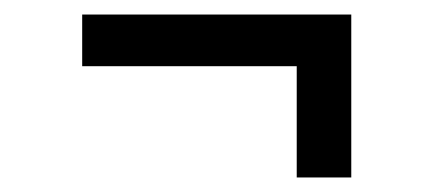

<svg xmlns="http://www.w3.org/2000/svg" viewBox="-20 -398 595 264"><path d="M388 -348 426 -307H93V-378H463V-154H388Z"/></svg>

Font: Roboto Serif 28pt Condensed Medium
Style: Regular
Weight: 500
Width: 3
Designer: Greg Gazdowicz
Foundry: Commercial Type
Version: Version 1.008